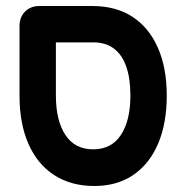

<svg xmlns="http://www.w3.org/2000/svg" viewBox="-20 -603 611 639"><path d="M294 16Q216 16 160 -20.5Q104 -57 74.5 -124.5Q45 -192 45 -284V-516Q45 -546 63.5 -564.5Q82 -583 111 -583H287Q366 -583 421 -547Q476 -511 505.5 -444Q535 -377 535 -285Q535 -193 506.5 -125.5Q478 -58 424 -21Q370 16 294 16ZM290 -106Q351 -106 382.5 -154Q414 -202 414 -285Q414 -341 400.5 -380.5Q387 -420 359.5 -441Q332 -462 291 -462H166V-285Q166 -202 197.5 -154Q229 -106 290 -106Z"/></svg>

Font: Fredoka SemiCondensed Medium
Style: Regular
Weight: 500
Width: 4
Designer: Ben Nathan
Foundry: Milena B. Brandão, Ben Nathan
Version: Version 2.001